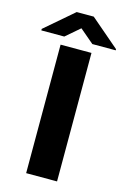

<svg xmlns="http://www.w3.org/2000/svg" viewBox="-188 -963 680 1026"><g transform="rotate(15 152.0 -450.5)"><path d="M236.3 -710.9V0H65.4V-710.9ZM197.8 -901.4 357.9 -764.2V-757.8H228.5L150.4 -824.2L73.2 -757.8H-53.7V-766.1L103.5 -901.4Z"/></g></svg>

Font: Vazirmatn UI Black
Style: Regular
Weight: 900
Designer: Saber Rastikerdar
Foundry: Saber Rastikerdar
Version: Version 33.003